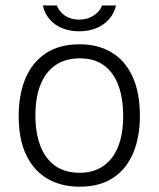

<svg xmlns="http://www.w3.org/2000/svg" viewBox="-20 -694 598 724"><path d="M280 10Q211 10 159.5 -19.8Q108 -49.5 79.2 -108.8Q50.5 -168 50.5 -256.5Q50.5 -338 76.2 -398.8Q102 -459.5 153 -493.2Q204 -527 280.5 -527Q349 -527 400 -496.8Q451 -466.5 479.2 -406.5Q507.5 -346.5 507.5 -256.5Q507.5 -177 482.2 -117Q457 -57 406.8 -23.5Q356.5 10 280 10ZM280.5 -42.5Q331.5 -42.5 368.2 -67Q405 -91.5 424.8 -139.5Q444.5 -187.5 444.5 -258Q444.5 -321 427.2 -369.8Q410 -418.5 373.8 -446.2Q337.5 -474 280.5 -474Q229 -474 191.5 -449.8Q154 -425.5 133.8 -377.2Q113.5 -329 113.5 -258Q113.5 -195 131.2 -146.5Q149 -98 186 -70.2Q223 -42.5 280.5 -42.5ZM417.5 -673.5Q410.5 -643.5 391.5 -621.8Q372.5 -600 343.5 -588Q314.5 -576 278.5 -576Q244.5 -576 215.8 -587.2Q187 -598.5 167.8 -620.5Q148.5 -642.5 141.5 -673.5H194Q203 -650 225 -635Q247 -620 278.5 -620Q309.5 -620 332.8 -635Q356 -650 365 -673.5Z"/></svg>

Font: Public Sans ExtraLight
Style: Regular
Weight: 250
Designer: The Public Sans Project Authors: Dan O. Williams and USWDS (Libre Franklin designed by Pablo Impallari and Rodrigo Fuenz
Version: Version 1.007